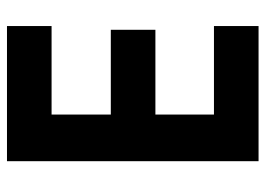

<svg xmlns="http://www.w3.org/2000/svg" viewBox="-128 -652 779 564"><g transform="rotate(-90 262.0 -369.5)"><path d="M71 0V-739H468V-608H208V-434H457V-303H208V-131H468V0Z"/></g></svg>

Font: Involve
Style: Bold
Weight: 700
Designer: Stefan Peev
Foundry: Context Ltd.
Version: Version 1.001